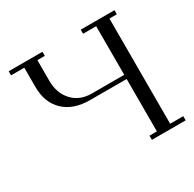

<svg xmlns="http://www.w3.org/2000/svg" viewBox="-154 -865 1040 1029"><g transform="rotate(-30 366.0 -351.0)"><path d="M22 -676.8V-702.1H231V-676.8H185.1V-548.8Q185.1 -472.7 229.5 -424.3Q273.9 -376 348.1 -376H548.8V-676.8H467.8V-702.1H676.8V-676.8H630.9V-25.9H711.9V0H502.9V-25.9H548.8V-350.1H323.2Q220.2 -350.1 162.1 -405.5Q104 -460.9 104 -558.1V-676.8Z"/></g></svg>

Font: Dehuti
Style: Book
Weight: 400
Version: Version 1.2